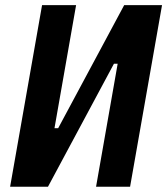

<svg xmlns="http://www.w3.org/2000/svg" viewBox="-20 -713 639 733"><path d="M18.6 0H163.1L415 -469.7H429.2L346.7 0H476.6L598.6 -693.4H454.1L202.1 -223.6H188L270.5 -693.4H140.6Z"/></svg>

Font: Cascadia Code
Style: Bold Italic
Weight: 700
Italic angle: -10°
Monospace: yes
Designer: Aaron Bell
Foundry: Saja Typeworks
Version: Version 2404.023